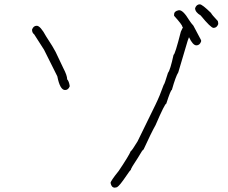

<svg xmlns="http://www.w3.org/2000/svg" viewBox="-20 -695 1040 875"><path d="M147.5 -577.6Q164.1 -577.6 190.4 -528.8Q224.1 -477.5 233.4 -458.5L268.6 -384.3Q286.1 -351.1 286.1 -333.5Q294.4 -325.2 297.9 -302.2Q291.5 -284.7 276.4 -284.7Q253.4 -284.7 241.2 -347.2L180.7 -468.3L135.7 -538.6Q126 -545.4 126 -560.1Q132.3 -577.6 147.5 -577.6ZM890.6 -675.3Q901.4 -675.3 941.4 -636.2Q946.3 -626.5 972.7 -599.1Q974.6 -591.3 974.6 -585.4Q968.3 -567.9 953.1 -567.9Q940.9 -567.9 894.5 -624.5Q869.1 -639.6 869.1 -657.7Q875.5 -675.3 890.6 -675.3ZM841.3 -525.4Q838.4 -518.1 835.4 -509.8L792.5 -365.2Q780.8 -347.2 763.2 -285.2Q757.8 -285.2 737.8 -222.7Q731 -222.7 689 -125Q668.9 -89.4 634.3 -13.7Q629.9 -13.7 608.9 23.4Q575.7 72.8 575.7 80.1Q573.2 80.1 556.2 105.5Q524.9 151.9 513.2 158.2L503.4 160.2Q487.8 160.2 483.9 138.7Q483.9 129.9 521 84Q568.4 13.2 575.7 -5.9Q580.6 -7.3 606.9 -50.8L689 -218.8Q708.5 -258.8 726.1 -308.6Q729 -308.6 745.6 -363.3Q755.4 -374 771 -445.3Q777.3 -445.3 804.2 -550.8Q809.1 -562.5 813.5 -570.3L810.5 -574.2Q810.5 -582 773.4 -623V-628.9Q773.4 -644.5 794.9 -648.4H796.9Q814.9 -648.4 841.8 -603.5Q851.6 -588.4 861.3 -578.1L896.5 -511.7V-505.9Q890.1 -488.3 875 -488.3Q858.9 -488.3 841.3 -525.4Z"/></svg>

Font: CEF Fonts CJK
Style: Regular
Weight: 400
Designer: PartyBoss (派对大魔王)
Version: Release 2.25